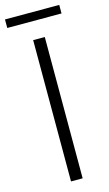

<svg xmlns="http://www.w3.org/2000/svg" viewBox="-135 -911 543 957"><g transform="rotate(-15 137.0 -432.5)"><path d="M106 0H166V-729H106ZM-3 -821H277V-865H-3Z"/></g></svg>

Font: Noto Sans HK Light
Style: Regular
Weight: 300
Designer: Ryoko NISHIZUKA 西塚涼子 (kana, bopomofo & ideographs); Paul D. Hunt (Latin, Greek & Cyrillic); Sandoll Communications 산돌커뮤니
Foundry: Adobe
Version: Version 2.004;hotconv 1.0.118;makeotfexe 2.5.65603